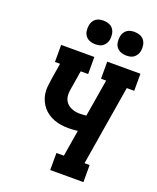

<svg xmlns="http://www.w3.org/2000/svg" viewBox="-172 -1062 953 1163"><g transform="rotate(20 305.0 -480.5)"><path d="M296 0V-110H344L372 -280Q357 -278 342 -277Q327 -276 312 -276Q288 -276 264.5 -279.5Q241 -283 219.5 -291Q198 -299 179 -312Q160 -325 146 -342Q132 -359 122.5 -380Q113 -401 109.5 -424.5Q106 -448 108.5 -472Q111 -496 115 -521L132 -625H99V-735H313V-625H265L245 -503Q242 -486 242 -469.5Q242 -453 247 -439Q252 -425 262.5 -413.5Q273 -402 287 -395Q301 -388 316.5 -385Q332 -382 348 -382Q359 -382 369 -383Q379 -384 389 -385L429 -625H396V-735H610V-625H562L477 -110H510V0ZM491 -809Q472 -809 455.5 -815.5Q439 -822 428.5 -835.5Q418 -849 415.5 -867Q413 -885 416 -904Q418 -916 424.5 -928Q431 -940 442 -948Q453 -956 465.5 -958.5Q478 -961 491 -961Q509 -961 526 -954.5Q543 -948 553 -934.5Q563 -921 566 -903Q569 -885 566 -866Q564 -854 557 -842Q550 -830 539.5 -822Q529 -814 516 -811.5Q503 -809 491 -809ZM291 -809Q272 -809 255.5 -815.5Q239 -822 228.5 -835.5Q218 -849 215.5 -867Q213 -885 216 -904Q218 -916 224.5 -928Q231 -940 242 -948Q253 -956 265.5 -958.5Q278 -961 291 -961Q309 -961 326 -954.5Q343 -948 353 -934.5Q363 -921 366 -903Q369 -885 366 -866Q364 -854 357 -842Q350 -830 339.5 -822Q329 -814 316 -811.5Q303 -809 291 -809Z"/></g></svg>

Font: Iosevka Etoile XBdObl
Style: Regular
Weight: 800
Italic angle: -9°
Designer: Belleve Invis
Foundry: Belleve Invis
Version: Version 15.5.2; ttfautohint (v1.8.4)